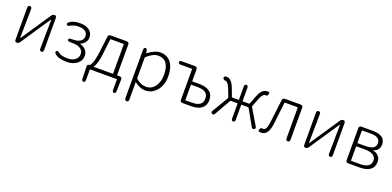

<svg xmlns="http://www.w3.org/2000/svg" viewBox="2 -1467 5365 2625"><g transform="rotate(20 2684.5 -154.5)"><path d="M128 0Q100 0 100 -36V-497Q100 -533 128 -533Q157 -533 157 -497L151 -81Q151 -76 153 -76Q155 -76 160 -84L445 -509Q461 -533 489 -533Q516 -533 516 -497V-36Q516 0 488 0Q459 0 460 -37L466 -452Q466 -457 463.5 -457Q461 -457 456 -449L171 -24Q155 0 128 0Z M861 13Q742 13 687 -34Q660 -57 676 -76Q692 -94 719 -71Q758 -36 857 -36Q920 -36 961 -66Q1005 -98 1005 -150Q1005 -202 963 -229.5Q921 -257 844 -257H811Q775 -257 775 -280Q775 -303 811 -303H830Q904 -303 943 -329Q982 -355 982 -402Q982 -449 948 -473Q914 -497 857 -497Q809 -497 789 -490Q772 -484 755 -478Q740 -472 733 -467Q704 -446 690 -465Q675 -485 704 -506Q757 -547 859 -547Q937 -547 986 -512Q1040 -474 1040 -407Q1040 -366 1016 -334.5Q992 -303 958 -288Q950 -285 950 -282.5Q950 -280 957 -278Q1001 -268 1031 -236Q1065 -200 1065 -145Q1065 -75 1006 -31Q947 13 861 13Z M1169 190Q1143 191 1142 155L1138 -14Q1137 -50 1154 -50Q1159 -50 1171 -56Q1186 -64 1203 -106Q1224 -160 1240 -286L1266 -499Q1270 -533 1305 -533H1535Q1571 -533 1571 -497V-55Q1571 -50 1576 -50H1608Q1644 -50 1643 -14L1639 155Q1638 191 1613 190Q1588 190 1588 154V5Q1588 0 1583 0H1199Q1194 0 1194 5V154Q1194 190 1169 190ZM1231 -54Q1228 -50 1233 -50H1507Q1512 -50 1512 -55V-479Q1512 -484 1507 -484H1322Q1316 -484 1315 -478L1292 -277Q1274 -110 1231 -54Z M1814 238Q1785 238 1785 202V-498Q1785 -533 1809 -534Q1833 -536 1837 -501L1840 -473Q1841 -468 1845 -471Q1945 -547 2020 -547Q2124 -547 2179 -474Q2234 -401 2234 -275Q2234 -143 2163 -63Q2097 13 1999 13Q1926 13 1846 -49Q1842 -52 1842 -47L1843 202Q1843 238 1814 238ZM1994 -38Q2073 -38 2122.5 -103.5Q2172 -169 2172 -275Q2172 -496 2009 -496Q1939 -496 1851 -418Q1843 -411 1843 -400V-114Q1843 -103 1851 -96Q1920 -38 1994 -38Z M2542 0Q2506 0 2506 -36V-479Q2506 -484 2501 -484H2340Q2304 -484 2304 -509Q2304 -533 2340 -533H2528Q2564 -533 2564 -497V-329Q2564 -324 2569 -324H2668Q2765 -324 2819 -283.5Q2873 -243 2873 -163Q2873 -83 2819 -41.5Q2765 0 2668 0ZM2564 -54Q2564 -49 2569 -49H2658Q2737 -49 2775.5 -76.5Q2814 -104 2814 -163Q2814 -222 2776 -249Q2738 -276 2658 -276H2569Q2564 -276 2564 -271Z M2971 0Q2947 -14 2966 -45L3101 -272Q3106 -281 3102 -291L3057 -406Q3038 -455 3017 -474Q3000 -489 2992 -488Q2959 -486 2951 -513Q2943 -540 2981 -544Q3014 -547 3042 -524Q3074 -497 3094 -449Q3101 -432 3108 -415L3147 -310Q3150 -303 3158 -303H3246Q3251 -303 3251 -308V-497Q3251 -533 3278 -533Q3304 -533 3304 -497V-308Q3304 -303 3309 -303H3397Q3405 -303 3408 -311L3455 -432Q3480 -497 3514 -524Q3542 -547 3581 -547Q3598 -547 3606 -543Q3614 -539 3606 -512Q3597 -486 3584 -488Q3579 -489 3562 -489Q3555 -489 3538 -474Q3517 -455 3498 -406L3453 -291Q3449 -281 3454 -272L3590 -45Q3608 -14 3584 0Q3560 14 3542 -18L3414 -246Q3409 -254 3400 -254H3309Q3304 -254 3304 -249V-36Q3304 0 3278 0Q3251 0 3251 -36V-249Q3251 -254 3246 -254H3156Q3147 -254 3142 -246L3012 -18Q2994 14 2971 0Z M3690 13Q3666 13 3655 9Q3644 5 3652 -22Q3659 -49 3679 -46Q3684 -45 3701 -45Q3748 -45 3762 -174L3801 -499Q3805 -533 3840 -533H4065Q4101 -533 4101 -497V-36Q4101 0 4072 0Q4043 0 4043 -36V-479Q4043 -484 4038 -484H3857Q3851 -484 3850 -478L3813 -161Q3792 13 3690 13Z M4329 0Q4301 0 4301 -36V-497Q4301 -533 4329 -533Q4358 -533 4358 -497L4352 -81Q4352 -76 4354 -76Q4356 -76 4361 -84L4646 -509Q4662 -533 4690 -533Q4717 -533 4717 -497V-36Q4717 0 4689 0Q4660 0 4661 -37L4667 -452Q4667 -457 4664.5 -457Q4662 -457 4657 -449L4372 -24Q4356 0 4329 0Z M4953 0Q4917 0 4917 -36V-497Q4917 -533 4953 -533H5112Q5300 -533 5300 -401Q5300 -313 5218 -287Q5211 -285 5211 -283Q5211 -281 5218 -280Q5260 -270 5276 -254Q5288 -241 5301 -229Q5323 -207 5323 -152Q5323 -76 5267 -37Q5214 0 5118 0ZM4975 -51Q4975 -46 4980 -46H5108Q5264 -46 5264 -155Q5264 -203 5222 -230Q5180 -257 5100 -257H4980Q4975 -257 4975 -252ZM4975 -308Q4975 -303 4980 -303H5093Q5240 -303 5240 -395.5Q5240 -488 5103 -488H4980Q4975 -488 4975 -483Z"/></g></svg>

Font: Resource Han Rounded CN Light
Style: Regular
Weight: 300
Designer: Cyano Hao (round all glyphs); Ryoko NISHIZUKA 西塚涼子 (kana, bopomofo & ideographs); Paul D. Hunt (Latin, Greek & Cyrillic)
Foundry: Cyano Hao
Version: 0.990